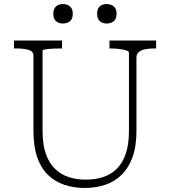

<svg xmlns="http://www.w3.org/2000/svg" viewBox="-20 -910 838 947"><path d="M190 -264Q190 -196 206.5 -150Q223 -104 252.5 -76Q282 -48 320.5 -36Q359 -24 404 -24Q449 -24 488 -36.5Q527 -49 555.5 -77Q584 -105 600 -151Q616 -197 616 -264V-650Q616 -656 608 -659.5Q600 -663 587 -665.5Q574 -668 558.5 -669.5Q543 -671 529 -671H520V-710H750V-671H739Q715 -671 695.5 -667Q676 -663 664.5 -653Q653 -643 653 -626V-263Q653 -188 633.5 -134.5Q614 -81 579.5 -47.5Q545 -14 498.5 1.5Q452 17 399 17Q344 17 297.5 1.5Q251 -14 216.5 -47.5Q182 -81 163.5 -134.5Q145 -188 145 -264V-635Q145 -657 121 -664Q97 -671 60 -671H49V-710H286V-671H277Q263 -671 247.5 -670.5Q232 -670 219 -668.5Q206 -667 198 -665.5Q190 -664 190 -661ZM339 -842Q339 -817 325 -805.5Q311 -794 291 -794Q270 -794 256.5 -805.5Q243 -817 243 -842Q243 -867 256.5 -878.5Q270 -890 291 -890Q311 -890 325 -878.5Q339 -867 339 -842ZM555 -842Q555 -817 541 -805.5Q527 -794 506 -794Q486 -794 472.5 -805.5Q459 -817 459 -842Q459 -867 472 -878.5Q485 -890 506 -890Q527 -890 541 -878.5Q555 -867 555 -842Z"/></svg>

Font: Roboto Serif Thin
Style: Regular
Weight: 250
Designer: Greg Gazdowicz
Foundry: Commercial Type
Version: Version 1.004